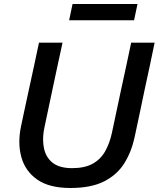

<svg xmlns="http://www.w3.org/2000/svg" viewBox="-20 -926 792 958"><path d="M331 12Q225.5 12 165.5 -30.2Q105.5 -72.5 86.5 -142.5Q76.5 -179 76.5 -219Q76.5 -256 85 -296Q91 -325 101.2 -372.8Q111.5 -420.5 123 -473.5Q138 -541.5 150 -597.8Q162 -654 174.5 -713H292Q279 -654 267 -597.8Q255 -541.5 240.5 -473.5L202.5 -294Q195 -260 195 -230Q195 -208 199 -188.5Q208 -141.5 242.2 -114.2Q276.5 -87 339.5 -87Q402.5 -87 442.2 -109Q482 -131 504.5 -170.8Q527 -210.5 538.5 -263.5L583 -473Q597.5 -541 610 -597.5Q622 -654 634.5 -713H751.5Q739 -654.5 727.5 -598Q715.5 -541.5 700.5 -473Q691 -428.5 682 -384Q672.5 -339 664.5 -302Q656.5 -265 652 -243Q636.5 -170 601 -112.5Q565.5 -55 500.5 -21.5Q435.5 12 331 12ZM325 -825 342 -906H666L649 -825Z"/></svg>

Font: Heraclito Medium
Style: Italic
Weight: 500
Italic angle: -12°
Designer: Kostas Bartsokas (font) & Cristiano Sobral (main changes)
Foundry: Kostas Bartsokas (font) & Cristiano Sobral (main changes)
Version: Version 1.00;July 8, 2020;FontCreator 13.0.0.2655 64-bit